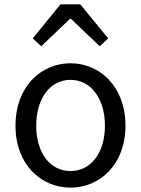

<svg xmlns="http://www.w3.org/2000/svg" viewBox="-20 -847 646 880"><path d="M348 -827H257L130 -671L169 -635L301 -761H305L437 -635L476 -671ZM303 13C436 13 555 -91 555 -271C555 -452 436 -557 303 -557C170 -557 51 -452 51 -271C51 -91 170 13 303 13ZM303 -63C210 -63 146 -146 146 -271C146 -396 210 -481 303 -481C396 -481 461 -396 461 -271C461 -146 396 -63 303 -63Z"/></svg>

Font: Spoqa Han Sans Neo
Style: Regular
Weight: 400
Designer: [Spoqa Han Sans Neo] Dong-huui Kim ___ Younghwa Kang ___ Yujin Lee ___ [Noto Sans] Ryoko NISHIZUKA ____ (kana & ideograp
Foundry: Spoqa (http://www.spoqa-han-sans.com)
Version: Version 1.100;hotconv 1.0.109;makeotfexe 2.5.65596